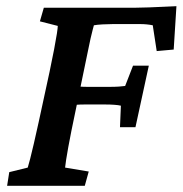

<svg xmlns="http://www.w3.org/2000/svg" viewBox="-20 -598 588 618"><path d="M2.9 0 9.8 -43.9 69.3 -58.6Q72.3 -68.4 77.1 -86.9Q82 -105.5 88.9 -135.7Q95.7 -166 104.5 -205.1L139.6 -367.2Q148.4 -409.2 154.3 -439.9Q160.2 -470.7 163.1 -489.7Q166 -508.8 166 -514.6L108.4 -529.3L121.1 -573.2H418Q436.5 -573.2 459.5 -574.2Q482.4 -575.2 505.9 -576.2Q529.3 -577.1 547.9 -578.1L539.1 -438.5L484.4 -433.6L471.7 -516.6Q461.9 -518.6 452.1 -519.5Q442.4 -520.5 431.6 -520.5H342.8Q327.1 -520.5 310.1 -519.5Q293 -518.6 282.2 -516.6Q281.2 -512.7 278.3 -502Q275.4 -491.2 271.5 -474.1Q267.6 -457 263.2 -434.6Q258.8 -412.1 252.9 -384.8L210 -177.7Q204.1 -147.5 199.7 -124Q195.3 -100.6 192.9 -84Q190.4 -67.4 189.5 -58.6L265.6 -45.9L252.9 0ZM366.2 -188.5 369.1 -257.8Q361.3 -259.8 348.1 -260.7Q335 -261.7 317.4 -261.7H252.9Q238.3 -261.7 224.1 -260.7Q210 -259.8 197.3 -258.8L210.9 -321.3Q221.7 -320.3 235.4 -319.3Q249 -318.4 264.6 -318.4H330.1Q349.6 -318.4 362.8 -319.3Q376 -320.3 382.8 -321.3L408.2 -386.7H459L416 -188.5Z"/></svg>

Font: Crimson Pro ExtraLight SemiBold
Style: Italic
Weight: 600
Italic angle: -12°
Version: Version 1.002